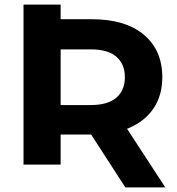

<svg xmlns="http://www.w3.org/2000/svg" viewBox="-20 -720 775 840"><path d="M168.9 -131.3V-260.4H377.2Q451.5 -260.4 488.9 -292.6Q526.3 -324.9 526.3 -382.2Q526.3 -440.1 488.9 -472.1Q451.5 -504 377.2 -504H168.9V-635.9H381.6Q528.1 -635.9 609.1 -568.3Q690.1 -500.6 690.1 -382.2Q690.1 -304.2 653.2 -248Q616.3 -191.8 548.1 -161.6Q479.9 -131.3 385.6 -131.3ZM82.9 0V-700H245.3V0ZM528.5 100 357.4 -164.4H530.8L703.3 100Z"/></svg>

Font: Montserrat Alternates Thin
Style: Regular
Weight: 100
Designer: Julieta Ulanovsky
Foundry: Julieta Ulanovsky
Version: Version 9.000